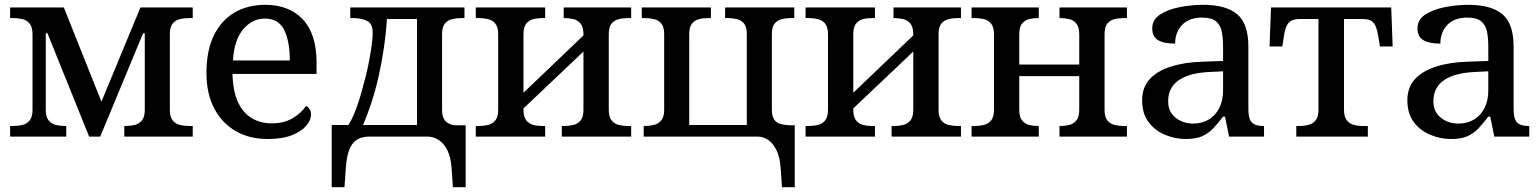

<svg xmlns="http://www.w3.org/2000/svg" viewBox="-20 -567 6391 797"><path d="M22 0V-44H35Q55 -44 73.5 -48.5Q92 -53 103.5 -67.5Q115 -82 115 -111V-424Q115 -454 103.5 -468.5Q92 -483 73.5 -487.5Q55 -492 35 -492H22V-536H245L401 -145L563 -536H780V-492H767Q745 -492 726.5 -487.5Q708 -483 696.5 -469Q685 -455 685 -425V-111Q685 -82 696.5 -67.5Q708 -53 726.5 -48.5Q745 -44 767 -44H780V0H496V-44H499Q521 -44 539.5 -48.5Q558 -53 569.5 -67.5Q581 -82 581 -111V-429H574L396 0H350L177 -429H170V-111Q170 -82 181.5 -67.5Q193 -53 211.5 -48.5Q230 -44 252 -44H255V0Z M1091 10Q1016 10 959 -22.5Q902 -55 869.5 -116.5Q837 -178 837 -264Q837 -358 868 -420.5Q899 -483 953.5 -515Q1008 -547 1081 -547Q1180 -547 1237 -486.5Q1294 -426 1294 -307V-260H945Q947 -188 968 -143Q989 -98 1025 -76.5Q1061 -55 1108 -55Q1160 -55 1196 -77Q1232 -99 1250 -127Q1259 -124 1265 -114Q1271 -104 1271 -91Q1271 -69 1251.5 -45.5Q1232 -22 1192 -6Q1152 10 1091 10ZM1183 -316Q1183 -396 1159.5 -443Q1136 -490 1079 -490Q1027 -490 989.5 -445.5Q952 -401 947 -316Z M1357 210V-48H1426Q1442 -72 1458 -114.5Q1474 -157 1489 -216Q1498 -246 1506.5 -286Q1515 -326 1521 -365.5Q1527 -405 1527 -431Q1527 -470 1502.5 -481Q1478 -492 1445 -492H1434V-536H1908V-492H1895Q1875 -492 1856.5 -487.5Q1838 -483 1826.5 -469Q1815 -455 1815 -425V-109Q1815 -89 1821.5 -76Q1828 -63 1839 -56.5Q1850 -50 1863 -47H1913V210H1860L1855 137Q1852 86 1837 56.5Q1822 27 1801 14Q1780 1 1758 0H1512Q1481 0 1460.5 13.5Q1440 27 1429 57Q1418 87 1415 137L1410 210ZM1487 -48H1711V-488H1586Q1582 -426 1573 -365Q1564 -304 1551 -247Q1538 -190 1521.5 -140Q1505 -90 1487 -48Z M1955 0V-44H1968Q1988 -44 2006.5 -48.5Q2025 -53 2036.5 -67.5Q2048 -82 2048 -111V-424Q2048 -454 2036.5 -468.5Q2025 -483 2006.5 -487.5Q1988 -492 1968 -492H1955V-536H2243V-492H2232Q2211 -492 2193.5 -487.5Q2176 -483 2164.5 -469Q2153 -455 2153 -425V-182L2402 -420V-424Q2402 -454 2390.5 -468.5Q2379 -483 2361 -487.5Q2343 -492 2323 -492H2320V-536H2600V-492H2587Q2566 -492 2548 -487.5Q2530 -483 2518.5 -469Q2507 -455 2507 -425V-111Q2507 -82 2518.5 -67.5Q2530 -53 2548 -48.5Q2566 -44 2587 -44H2600V0H2312V-44H2323Q2343 -44 2361 -48.5Q2379 -53 2390.5 -67.5Q2402 -82 2402 -111V-353L2153 -117V-111Q2153 -82 2164.5 -67.5Q2176 -53 2193.5 -48.5Q2211 -44 2232 -44H2243V0Z M3221 137Q3218 86 3203 56Q3188 26 3167.5 13Q3147 0 3125 0H2652V-44H2657Q2677 -44 2695 -48.5Q2713 -53 2725 -67.5Q2737 -82 2737 -111V-425Q2737 -455 2725.5 -469Q2714 -483 2695.5 -487.5Q2677 -492 2657 -492H2644V-536H2931V-492H2920Q2899 -492 2881.5 -487.5Q2864 -483 2852.5 -469Q2841 -455 2841 -425V-48H3080V-426Q3080 -456 3068.5 -469.5Q3057 -483 3039 -487.5Q3021 -492 3001 -492H2990V-536H3277V-492H3264Q3244 -492 3225.5 -487.5Q3207 -483 3195.5 -469Q3184 -455 3184 -425V-112Q3184 -85 3193.5 -71Q3203 -57 3219.5 -52.5Q3236 -48 3256 -47H3279V210H3226Z M3324 0V-44H3337Q3357 -44 3375.5 -48.5Q3394 -53 3405.5 -67.5Q3417 -82 3417 -111V-424Q3417 -454 3405.5 -468.5Q3394 -483 3375.5 -487.5Q3357 -492 3337 -492H3324V-536H3612V-492H3601Q3580 -492 3562.5 -487.5Q3545 -483 3533.5 -469Q3522 -455 3522 -425V-182L3771 -420V-424Q3771 -454 3759.5 -468.5Q3748 -483 3730 -487.5Q3712 -492 3692 -492H3689V-536H3969V-492H3956Q3935 -492 3917 -487.5Q3899 -483 3887.5 -469Q3876 -455 3876 -425V-111Q3876 -82 3887.5 -67.5Q3899 -53 3917 -48.5Q3935 -44 3956 -44H3969V0H3681V-44H3692Q3712 -44 3730 -48.5Q3748 -53 3759.5 -67.5Q3771 -82 3771 -111V-353L3522 -117V-111Q3522 -82 3533.5 -67.5Q3545 -53 3562.5 -48.5Q3580 -44 3601 -44H3612V0Z M4013 0V-44H4026Q4046 -44 4064.5 -48.5Q4083 -53 4094.5 -67.5Q4106 -82 4106 -111V-424Q4106 -454 4094.5 -468.5Q4083 -483 4064.5 -487.5Q4046 -492 4026 -492H4013V-536H4292V-492H4290Q4269 -492 4251.5 -487.5Q4234 -483 4222.5 -469Q4211 -455 4211 -425V-299H4460V-424Q4460 -454 4448.5 -468.5Q4437 -483 4419 -487.5Q4401 -492 4381 -492H4378V-536H4658V-492H4645Q4624 -492 4606 -487.5Q4588 -483 4576.5 -469Q4565 -455 4565 -425V-111Q4565 -82 4576.5 -67.5Q4588 -53 4606 -48.5Q4624 -44 4645 -44H4658V0H4378V-44H4381Q4401 -44 4419 -48.5Q4437 -53 4448.5 -67.5Q4460 -82 4460 -111V-251H4211V-111Q4211 -82 4222.5 -67.5Q4234 -53 4251.5 -48.5Q4269 -44 4290 -44H4292V0Z M4902 10Q4858 10 4816 -7.5Q4774 -25 4747.5 -60.5Q4721 -96 4721 -151Q4721 -204 4752.5 -238.5Q4784 -273 4841.5 -291Q4899 -309 4974 -311L5057 -314V-373Q5057 -409 5051.5 -436Q5046 -463 5027.5 -478.5Q5009 -494 4970 -494Q4916 -494 4887 -463.5Q4858 -433 4858 -386Q4811 -386 4787 -400.5Q4763 -415 4763 -449Q4763 -485 4794.5 -506Q4826 -527 4875 -537Q4924 -547 4974 -547Q5069 -547 5115.5 -508Q5162 -469 5162 -374V-116Q5162 -88 5168 -72.5Q5174 -57 5188 -50.5Q5202 -44 5224 -44H5227V0H5082L5065 -83H5057Q5036 -55 5016 -34Q4996 -13 4970 -1.5Q4944 10 4902 10ZM4932 -54Q4970 -54 4998 -71Q5026 -88 5041.5 -119Q5057 -150 5057 -191V-271L4997 -268Q4917 -264 4873 -234Q4829 -204 4829 -146Q4829 -115 4844 -95Q4859 -75 4882.5 -64.5Q4906 -54 4932 -54Z M5361 0V-44H5373Q5395 -44 5413 -49Q5431 -54 5442 -68.5Q5453 -83 5453 -111V-488H5375Q5353 -488 5340 -481Q5327 -474 5319.5 -456.5Q5312 -439 5308 -407L5303 -374H5250L5256 -536H5755L5761 -374H5708L5703 -407Q5698 -439 5691 -456.5Q5684 -474 5671 -481Q5658 -488 5636 -488H5559V-111Q5559 -83 5570 -68.5Q5581 -54 5598.5 -49Q5616 -44 5638 -44H5658V0Z M6003 10Q5959 10 5917 -7.5Q5875 -25 5848.5 -60.5Q5822 -96 5822 -151Q5822 -204 5853.5 -238.5Q5885 -273 5942.5 -291Q6000 -309 6075 -311L6158 -314V-373Q6158 -409 6152.5 -436Q6147 -463 6128.5 -478.5Q6110 -494 6071 -494Q6017 -494 5988 -463.5Q5959 -433 5959 -386Q5912 -386 5888 -400.5Q5864 -415 5864 -449Q5864 -485 5895.5 -506Q5927 -527 5976 -537Q6025 -547 6075 -547Q6170 -547 6216.5 -508Q6263 -469 6263 -374V-116Q6263 -88 6269 -72.5Q6275 -57 6289 -50.5Q6303 -44 6325 -44H6328V0H6183L6166 -83H6158Q6137 -55 6117 -34Q6097 -13 6071 -1.5Q6045 10 6003 10ZM6033 -54Q6071 -54 6099 -71Q6127 -88 6142.5 -119Q6158 -150 6158 -191V-271L6098 -268Q6018 -264 5974 -234Q5930 -204 5930 -146Q5930 -115 5945 -95Q5960 -75 5983.5 -64.5Q6007 -54 6033 -54Z"/></svg>

Font: ET Text
Style: Regular
Weight: 470
Designer: Monotype Design Team
Foundry: Monotype Imaging Inc.
Version: Version 2.009